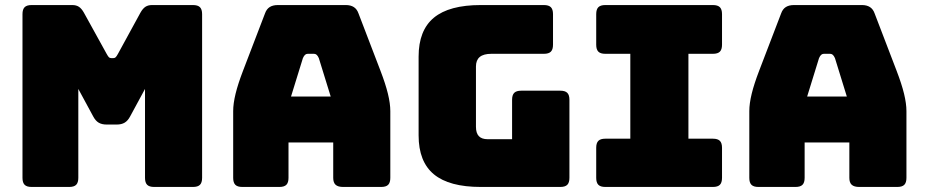

<svg xmlns="http://www.w3.org/2000/svg" viewBox="-20 -740 3662 760"><path d="M254 0H105Q86 0 77.5 -8.5Q69 -17 69 -36V-684Q69 -703 77.5 -711.5Q86 -720 105 -720H266Q282 -720 292.5 -713Q303 -706 312 -690L402 -527Q407 -518 410.5 -514Q414 -510 420 -510H429Q435 -510 438.5 -514Q442 -518 447 -527L536 -690Q545 -706 555.5 -713Q566 -720 582 -720H744Q763 -720 771.5 -711.5Q780 -703 780 -684V-36Q780 -17 771.5 -8.5Q763 0 744 0H590Q571 0 562.5 -8.5Q554 -17 554 -36V-388L495 -279Q486 -262 473.5 -254.5Q461 -247 442 -247H402Q383 -247 370.5 -254.5Q358 -262 349 -279L290 -388V-36Q290 -17 281.5 -8.5Q273 0 254 0Z M1179 -510 1132 -358H1289L1242 -510Q1238 -519 1233.5 -523Q1229 -527 1223 -527H1198Q1192 -527 1187.5 -523Q1183 -519 1179 -510ZM1122 -36Q1122 -17 1113.5 -8.5Q1105 0 1086 0H939Q920 0 911.5 -8.5Q903 -17 903 -36V-300Q903 -330 912.5 -369Q922 -408 942 -460L1029 -687Q1035 -704 1047.5 -712Q1060 -720 1080 -720H1349Q1368 -720 1380.5 -712Q1393 -704 1399 -687L1486 -460Q1506 -408 1515.5 -369Q1525 -330 1525 -300V-36Q1525 -17 1516.5 -8.5Q1508 0 1489 0H1338Q1318 0 1308.5 -8.5Q1299 -17 1299 -36V-176H1122Z M2198 0H1883Q1758 0 1697.5 -50Q1637 -100 1637 -204V-516Q1637 -620 1697.5 -670Q1758 -720 1883 -720H2133Q2152 -720 2160.5 -711.5Q2169 -703 2169 -684V-563Q2169 -544 2160.5 -535.5Q2152 -527 2133 -527H1925Q1894 -527 1879 -514.5Q1864 -502 1864 -477V-238Q1864 -213 1875.5 -201Q1887 -189 1910 -189H2007V-345Q2007 -364 2015.5 -372.5Q2024 -381 2043 -381H2198Q2217 -381 2225.5 -372.5Q2234 -364 2234 -345V-36Q2234 -17 2225.5 -8.5Q2217 0 2198 0Z M2376 0Q2357 0 2348.5 -8.5Q2340 -17 2340 -36V-155Q2340 -174 2348.5 -182.5Q2357 -191 2376 -191H2475V-527H2376Q2357 -527 2348.5 -535.5Q2340 -544 2340 -563V-684Q2340 -703 2348.5 -711.5Q2357 -720 2376 -720H2802Q2821 -720 2829.5 -711.5Q2838 -703 2838 -684V-563Q2838 -544 2829.5 -535.5Q2821 -527 2802 -527H2705V-191H2802Q2821 -191 2829.5 -182.5Q2838 -174 2838 -155V-36Q2838 -17 2829.5 -8.5Q2821 0 2802 0Z M3222 -510 3175 -358H3332L3285 -510Q3281 -519 3276.5 -523Q3272 -527 3266 -527H3241Q3235 -527 3230.5 -523Q3226 -519 3222 -510ZM3165 -36Q3165 -17 3156.5 -8.5Q3148 0 3129 0H2982Q2963 0 2954.5 -8.5Q2946 -17 2946 -36V-300Q2946 -330 2955.5 -369Q2965 -408 2985 -460L3072 -687Q3078 -704 3090.5 -712Q3103 -720 3123 -720H3392Q3411 -720 3423.5 -712Q3436 -704 3442 -687L3529 -460Q3549 -408 3558.5 -369Q3568 -330 3568 -300V-36Q3568 -17 3559.5 -8.5Q3551 0 3532 0H3381Q3361 0 3351.5 -8.5Q3342 -17 3342 -36V-176H3165Z"/></svg>

Font: Bungee
Style: Regular
Weight: 400
Designer: David Jonathan Ross
Foundry: David Jonathan Ross
Version: Version 1.001;PS 1.0;hotconv 1.0.72;makeotf.lib2.5.5900